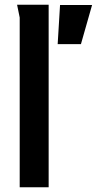

<svg xmlns="http://www.w3.org/2000/svg" viewBox="-20 -789 408 809"><path d="M185 -769H52L63 -715V0H185ZM233 -768 223 -603H321L368 -768Z"/></svg>

Font: Rosario
Style: Bold
Weight: 700
Designer: Hector Gatti
Foundry: Omnibus Type
Version: Version 1.100